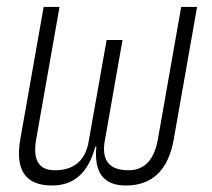

<svg xmlns="http://www.w3.org/2000/svg" viewBox="-20 -538 626 567"><path d="M351.6 9.8Q253.4 9.8 264.6 -104.5H261.2Q231 9.8 133.8 9.8Q16.1 9.8 40 -127L108.9 -517.6H155.8L86.9 -127Q70.8 -35.2 141.6 -35.2Q222.2 -35.2 240.2 -111.3L294.9 -419.9H341.8L288.6 -117.2Q276.9 -35.2 359.4 -35.2Q430.2 -35.2 446.3 -127L515.1 -517.6H562L493.2 -127Q469.2 9.8 351.6 9.8Z"/></svg>

Font: Cascadia Mono NF ExtraLight
Style: Italic
Weight: 200
Italic angle: -10°
Monospace: yes
Designer: Aaron Bell
Foundry: Saja Typeworks
Version: Version 2404.023; ttfautohint (v1.8.4)